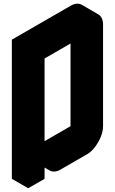

<svg xmlns="http://www.w3.org/2000/svg" viewBox="-20 -951 612 1021"><path d="M442 -870Q476 -890 502 -875Q528 -860 528 -820V-280Q528 -253 516 -223.5Q504 -194 484.5 -168.5Q465 -143 442 -130L303 -50Q269 -30 243 -45Q217 -60 217 -100L442 -230V-770L217 -640V0L130 50V-690ZM442 -770V-230L355 -280V-820ZM442 -230 217 -100 130 -150 355 -280ZM217 -100Q217 -60 243 -45L156 -95Q130 -110 130 -150ZM502 -875Q476 -890 442 -870L130 -690L43 -740L355 -920Q389 -940 416 -925ZM130 -690V50L43 0V-740Z"/></svg>

Font: Nabla Normal
Style: Regular
Weight: 400
Designer: Arthur Reinders Folmer
Version: Version 1.000